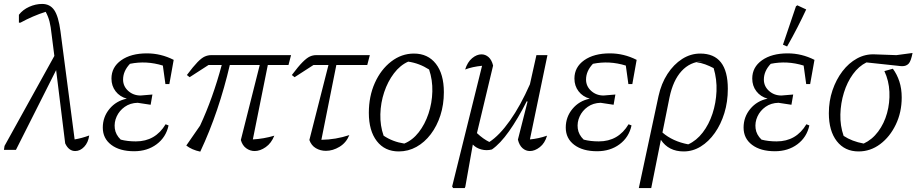

<svg xmlns="http://www.w3.org/2000/svg" viewBox="-51 -761 4663 975"><path d="M-31 0 -28 -20 225 -477 211 -587Q207 -626 200.5 -651.5Q194 -677 181 -701Q149 -691 116.5 -677Q84 -663 53 -646H45V-686Q65 -712 97.5 -726.5Q130 -741 163 -741Q203 -741 224.5 -709.5Q246 -678 256 -603L328 -53Q364 -59 402 -73Q397 -37 376.5 -15.5Q356 6 331 6Q298 6 280 -33L234 -405L30 0Z M630 7Q557 7 514 -25.5Q471 -58 471 -113Q471 -167 505 -208Q539 -249 593 -260Q557 -270 536 -297.5Q515 -325 515 -362Q515 -420 564.5 -455Q614 -490 695 -490Q766 -490 831 -457L809 -334H789L776 -428Q692 -454 609 -437Q574 -400 574 -357Q574 -323 600 -299.5Q626 -276 663 -276L723 -281L714 -229L648 -239Q610 -238 582.5 -218.5Q555 -199 541.5 -169.5Q528 -140 532 -108.5Q536 -77 562 -52Q596 -43 639 -43Q738 -43 790 -130L805 -124Q792 -64 744.5 -28.5Q697 7 630 7Z M966 9Q923 0 895 -22L965 -123Q1030 -263 1075 -431H1008L912 -369L898 -380Q931 -424 952 -445.5Q973 -467 989 -474Q1005 -481 1021 -481H1427L1414 -431H1309L1233 -53Q1288 -56 1342 -72Q1327 -34 1298.5 -14Q1270 6 1242 6Q1219 6 1199.5 -8Q1180 -22 1172 -50L1268 -431H1116Q1089 -315 1051.5 -204Q1014 -93 966 9Z M1445 -369 1431 -380Q1464 -424 1485.5 -445.5Q1507 -467 1522.5 -474Q1538 -481 1554 -481H1827L1814 -431H1657L1581 -51Q1654 -52 1723 -75Q1707 -36 1673 -15.5Q1639 5 1604 5Q1576 5 1553 -8.5Q1530 -22 1520 -50L1617 -431H1541Z M1974 8Q1903 8 1862.5 -44.5Q1822 -97 1822 -188Q1822 -272 1852.5 -340Q1883 -408 1935.5 -448.5Q1988 -489 2051 -489Q2122 -489 2162.5 -437Q2203 -385 2203 -293Q2203 -230 2185.5 -175.5Q2168 -121 2136.5 -79.5Q2105 -38 2063.5 -15Q2022 8 1974 8ZM2002 -32Q2044 -49 2075.5 -89.5Q2107 -130 2125 -184Q2143 -238 2144.5 -296.5Q2146 -355 2128 -408Q2078 -440 2022 -448Q1981 -430 1949.5 -388.5Q1918 -347 1900 -293Q1882 -239 1880.5 -181Q1879 -123 1897 -72Q1943 -41 2002 -32Z M2309 194H2250L2245 186L2397 -427Q2347 -422 2311 -408Q2323 -446 2346.5 -465.5Q2370 -485 2394 -485Q2414 -485 2430 -471Q2446 -457 2453 -428L2371 -85Q2403 -55 2434 -40Q2485 -73 2538.5 -148.5Q2592 -224 2640 -333L2673 -481H2729L2640 -53Q2684 -57 2727 -72Q2716 -34 2690.5 -14Q2665 6 2640 6Q2619 6 2602.5 -8.5Q2586 -23 2579 -52L2628 -245L2624 -247Q2579 -158 2534 -94.5Q2489 -31 2447 -2Q2420 5 2393.5 -2Q2367 -9 2350 -27L2312 187Z M2981 7Q2908 7 2865 -25.5Q2822 -58 2822 -113Q2822 -167 2856 -208Q2890 -249 2944 -260Q2908 -270 2887 -297.5Q2866 -325 2866 -362Q2866 -420 2915.5 -455Q2965 -490 3046 -490Q3117 -490 3182 -457L3160 -334H3140L3127 -428Q3043 -454 2960 -437Q2925 -400 2925 -357Q2925 -323 2951 -299.5Q2977 -276 3014 -276L3074 -281L3065 -229L2999 -239Q2961 -238 2933.5 -218.5Q2906 -199 2892.5 -169.5Q2879 -140 2883 -108.5Q2887 -77 2913 -52Q2947 -43 2990 -43Q3089 -43 3141 -130L3156 -124Q3143 -64 3095.5 -28.5Q3048 7 2981 7Z M3193 194 3293 -273Q3307 -337 3338.5 -385.5Q3370 -434 3413 -461.5Q3456 -489 3505 -489Q3645 -489 3645 -310Q3645 -244 3627.5 -187Q3610 -130 3579 -86Q3548 -42 3507.5 -17Q3467 8 3421 8Q3344 8 3305 -51L3256 194ZM3349 -267 3313 -88Q3365 -43 3444 -28Q3486 -47 3517.5 -88Q3549 -129 3567 -183.5Q3585 -238 3587.5 -298Q3590 -358 3573 -415Q3552 -426 3530.5 -434Q3509 -442 3485 -445L3517 -450Q3453 -447 3410 -400Q3367 -353 3349 -267Z M3884 7Q3811 7 3768 -25.5Q3725 -58 3725 -113Q3725 -167 3759 -208Q3793 -249 3847 -260Q3811 -270 3790 -297.5Q3769 -325 3769 -362Q3769 -420 3818.5 -455Q3868 -490 3949 -490Q4020 -490 4085 -457L4063 -334H4043L4030 -428Q3946 -454 3863 -437Q3828 -400 3828 -357Q3828 -323 3854 -299.5Q3880 -276 3917 -276L3977 -281L3968 -229L3902 -239Q3864 -238 3836.5 -218.5Q3809 -199 3795.5 -169.5Q3782 -140 3786 -108.5Q3790 -77 3816 -52Q3850 -43 3893 -43Q3992 -43 4044 -130L4059 -124Q4046 -64 3998.5 -28.5Q3951 7 3884 7ZM3946 -525 3925 -534 3991 -729 3998 -734 4043 -713Q4023 -670 3999 -623Q3975 -576 3946 -525Z M4309 8Q4239 8 4198.5 -44Q4158 -96 4158 -186Q4158 -248 4176.5 -302.5Q4195 -357 4227 -399Q4259 -441 4301 -464Q4343 -487 4390 -485L4501 -481L4583 -492Q4575 -450 4563 -437.5Q4551 -425 4531 -425Q4526 -425 4520.5 -425.5Q4515 -426 4508 -427L4349 -444Q4310 -425 4280.5 -384.5Q4251 -344 4234.5 -290.5Q4218 -237 4216.5 -180Q4215 -123 4233 -71Q4275 -43 4335 -32Q4378 -52 4408.5 -93Q4439 -134 4453.5 -186.5Q4468 -239 4465.5 -295Q4463 -351 4440 -400L4483 -412Q4504 -384 4516 -347.5Q4528 -311 4528 -266Q4528 -191 4498 -128.5Q4468 -66 4418.5 -29Q4369 8 4309 8Z"/></svg>

Font: Piazzolla Light
Style: Italic
Weight: 300
Italic angle: -11.3°
Designer: Juan Pablo del Peral
Foundry: Huerta Tipografica
Version: Version 1.330